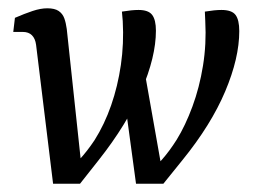

<svg xmlns="http://www.w3.org/2000/svg" viewBox="-20 -443 621 463"><path d="M374 0 333 -22Q352 -37 370.5 -58Q389 -79 406 -106Q427 -140 444 -186Q461 -232 469.5 -284.5Q478 -337 475 -392L474 -415Q486 -417 496 -418Q506 -419 514 -419Q539 -419 548 -407Q557 -395 557 -368Q557 -303 523 -222.5Q489 -142 420 -57ZM108 0 67 -335Q65 -350 57 -358Q49 -366 35 -366H12L16 -400Q39 -410 58.5 -416.5Q78 -423 94 -423Q112 -423 121.5 -416.5Q131 -410 135 -399Q139 -388 141 -373L178 -27L173 0ZM173 0 133 -21Q152 -37 171 -57.5Q190 -78 208 -105Q232 -143 248 -189Q264 -235 271.5 -286.5Q279 -338 276 -392L274 -415Q286 -417 296 -418Q306 -419 314 -419Q338 -419 347 -407Q356 -395 356 -369Q356 -306 321 -224.5Q286 -143 218 -57ZM308 0 284 -177 327 -280 373 -20 374 0Z"/></svg>

Font: Yrsa
Style: Italic
Weight: 400
Italic angle: -7.10001°
Designer: Anna Giedrys (Yrsa+Rasa design), David Brezina (Yrsa art-direction, Rasa art-direction, design)
Foundry: Rosetta Type Foundry
Version: Version 2.004